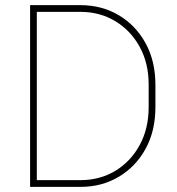

<svg xmlns="http://www.w3.org/2000/svg" viewBox="-20 -731 694 751"><path d="M294.4 0H97.7V-710.9H294.4Q378.4 -710.9 444.8 -671.4Q511.2 -631.8 549.6 -561.8Q587.9 -491.7 587.9 -398.9V-312Q587.9 -219.2 549.6 -149.2Q511.2 -79.1 444.8 -39.6Q378.4 0 294.4 0ZM294.4 -684.6H124V-26.4H294.4Q371.1 -26.4 431.4 -63Q491.7 -99.6 526.6 -164.1Q561.5 -228.5 561.5 -312V-400.4Q561.5 -483.4 526.6 -547.4Q491.7 -611.3 431.4 -647.9Q371.1 -684.6 294.4 -684.6Z"/></svg>

Font: Vazirmatn UI FD Thin
Style: Regular
Weight: 100
Designer: Saber Rastikerdar
Foundry: Saber Rastikerdar
Version: Version 33.003